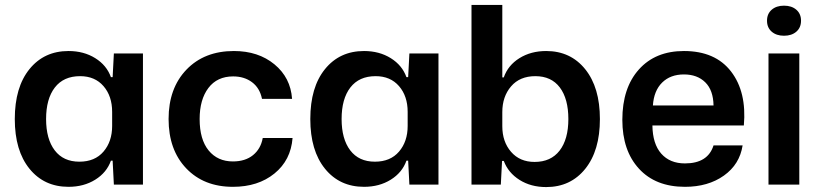

<svg xmlns="http://www.w3.org/2000/svg" viewBox="-20 -749 3331 779"><path d="M258 9Q159 9 99.5 -64.5Q40 -138 40 -266Q40 -395 99.5 -468.5Q159 -542 258 -542Q320 -542 366.5 -513Q413 -484 430 -436H437L442 -532H560V0H442L437 -97H430Q413 -49 366.5 -20Q320 9 258 9ZM302 -93Q365 -93 400 -134Q435 -175 435 -238V-295Q435 -359 400 -399.5Q365 -440 305 -440Q238 -440 202.5 -394Q167 -348 167 -266Q167 -185 202 -139Q237 -93 302 -93Z M925 9Q807 9 735.5 -66Q664 -141 664 -266Q664 -391 736.5 -466.5Q809 -542 929 -542Q1028 -542 1093.5 -488Q1159 -434 1165 -348H1043Q1034 -392 1002.5 -415.5Q971 -439 926 -439Q861 -439 825.5 -392Q790 -345 790 -266Q790 -183 826.5 -138.5Q863 -94 925 -94Q975 -94 1006.5 -119.5Q1038 -145 1046 -189H1167Q1160 -99 1093.5 -45Q1027 9 925 9Z M1457 9Q1358 9 1298.5 -64.5Q1239 -138 1239 -266Q1239 -395 1298.5 -468.5Q1358 -542 1457 -542Q1519 -542 1565.5 -513Q1612 -484 1629 -436H1636L1641 -532H1759V0H1641L1636 -97H1629Q1612 -49 1565.5 -20Q1519 9 1457 9ZM1501 -93Q1564 -93 1599 -134Q1634 -175 1634 -238V-295Q1634 -359 1599 -399.5Q1564 -440 1504 -440Q1437 -440 1401.5 -394Q1366 -348 1366 -266Q1366 -185 1401 -139Q1436 -93 1501 -93Z M2196 10Q2134 10 2088 -19Q2042 -48 2024 -96H2017L2012 0H1893V-729H2018V-435H2024Q2041 -484 2087.5 -513Q2134 -542 2196 -542Q2295 -542 2354.5 -468Q2414 -394 2414 -266Q2414 -138 2354.5 -64Q2295 10 2196 10ZM2149 -92Q2215 -92 2250.5 -138Q2286 -184 2286 -266Q2286 -348 2251.5 -394Q2217 -440 2152 -440Q2089 -440 2053.5 -398.5Q2018 -357 2018 -294V-237Q2018 -174 2053.5 -133Q2089 -92 2149 -92Z M2759 9Q2640 9 2572.5 -64.5Q2505 -138 2505 -263Q2505 -392 2572 -467Q2639 -542 2755 -542Q2882 -542 2946 -459Q3010 -376 2998 -240H2627Q2628 -165 2663 -125.5Q2698 -86 2759 -86Q2852 -86 2875 -159H2993Q2981 -82 2917 -36.5Q2853 9 2759 9ZM2629 -321H2875Q2874 -383 2841.5 -415Q2809 -447 2755 -447Q2700 -447 2666.5 -414Q2633 -381 2629 -321Z M3098 0V-532H3223V0ZM3211 -620.5Q3192 -604 3161 -604Q3130 -604 3111 -620.5Q3092 -637 3092 -665Q3092 -693 3111 -709.5Q3130 -726 3161 -726Q3192 -726 3211 -709.5Q3230 -693 3230 -665Q3230 -637 3211 -620.5Z"/></svg>

Font: Mona Sans SemiBold
Style: Regular
Weight: 600
Designer: Deni Anggara
Foundry: GitHub
Version: Version 2.000;Glyphs 3.2.3 (3260)